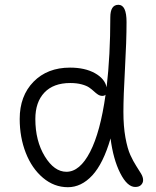

<svg xmlns="http://www.w3.org/2000/svg" viewBox="-20 -738 656 809"><path d="M266.1 50.8Q208 50.8 161.1 11.2Q114.3 -28.3 88.6 -94Q63 -159.7 63 -236.8Q63 -334 121.3 -393.6Q179.7 -453.1 274.9 -453.1Q337.9 -453.1 379.9 -429.7Q421.9 -406.2 429.2 -370.1Q444.8 -504.4 444.8 -665Q444.8 -717.8 479 -717.8Q513.2 -717.8 513.2 -645Q513.2 -565.4 506.6 -448.7Q500 -332 500 -266.1Q500 -205.6 508.5 -158.4Q517.1 -111.3 529.3 -84.7Q541.5 -58.1 553.7 -39.3Q565.9 -20.5 574.5 -6.1Q583 8.3 583 21Q583 32.2 574.7 41Q566.4 49.8 549.8 49.8Q516.1 49.8 486.6 -8.5Q457 -66.9 445.8 -154.8Q415 -48.8 368.9 1Q322.8 50.8 266.1 50.8ZM128.9 -236.8Q128.9 -144.5 168.7 -79.3Q208.5 -14.2 259.8 -14.2Q316.4 -14.2 359.6 -97.9Q402.8 -181.6 424.8 -338.9Q419.9 -334 411.1 -334Q401.4 -334 392.8 -339.6Q384.3 -345.2 375.7 -353.3Q367.2 -361.3 356 -369.1Q344.7 -377 324 -382.6Q303.2 -388.2 275.9 -388.2Q205.1 -388.2 167 -347.9Q128.9 -307.6 128.9 -236.8Z"/></svg>

Font: Shantell Sans Bouncy
Style: Regular
Weight: 300
Designer: Stephen Nixon, Anya Danilova, Shantell Martin
Foundry: Arrow Type
Version: Version 1.006;[9816181b4]